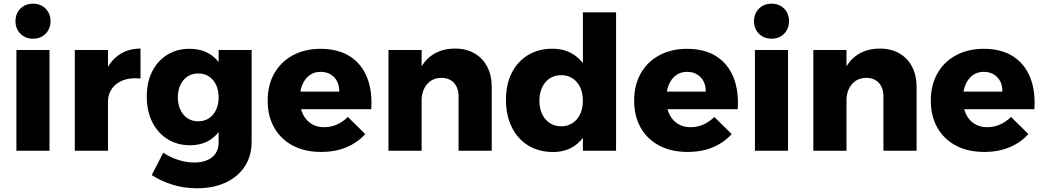

<svg xmlns="http://www.w3.org/2000/svg" viewBox="-20 -808 5588 1029"><path d="M67.9 -540.1H245.3V0H67.9ZM156.9 -788.3Q197.9 -788.3 224.3 -761.9Q250.7 -735.4 250.7 -694.4Q250.7 -653.9 224.3 -627.2Q197.9 -600.6 156.9 -600.6Q116.3 -600.6 89.6 -627.2Q63 -653.9 63 -694.4Q63 -735.4 89.6 -761.9Q116.3 -788.3 156.9 -788.3Z M733 -387Q680 -392.9 640.5 -378.1Q601 -363.3 579.6 -332.7Q558.3 -302.1 558.3 -259.3L516 -266.7Q516 -354.6 542.6 -417.6Q569.1 -480.6 617.9 -514.1Q666.6 -547.6 733 -547.6ZM380.9 -540.1H558.7V0H380.9Z M1328.6 -48.4Q1328.6 28 1291.7 84Q1254.9 140 1189.1 170.5Q1123.4 201 1035.4 201Q963.7 201 901.3 180.8Q838.9 160.6 793.3 130.4L854.9 10.3Q891.7 34.9 934.9 48.9Q978 63 1021.9 63Q1062.6 63 1091.8 49.8Q1121 36.6 1136.4 12.7Q1151.7 -11.1 1151.7 -43.7V-540.1H1328.6ZM994 -546.4Q1061.1 -546.9 1108.4 -515.5Q1155.6 -484.1 1180.4 -426.6Q1205.3 -369 1204.9 -289.6Q1205.3 -209.6 1180.9 -151.2Q1156.6 -92.9 1110.4 -61.2Q1064.1 -29.6 998 -29.6Q930.6 -29.6 878.3 -62.1Q826 -94.6 796.3 -153.4Q766.6 -212.3 766.6 -290.6Q766.6 -367.9 795.5 -424.9Q824.4 -482 875.9 -514.2Q927.4 -546.4 994 -546.4ZM1042.7 -414.4Q1010.3 -414.4 985.6 -398.4Q960.9 -382.3 947.1 -353.1Q933.3 -324 932.9 -285.9Q933.3 -248.3 947.1 -219.1Q960.9 -190 985.4 -173.9Q1009.9 -157.9 1042.7 -157.9Q1075.1 -157.9 1099.6 -173.9Q1124.1 -190 1137.9 -219.1Q1151.7 -248.3 1151.7 -285.9Q1151.7 -324.4 1137.9 -353.4Q1124.1 -382.3 1099.6 -398.4Q1075.1 -414.4 1042.7 -414.4Z M1798.3 -317.1Q1798.6 -349.6 1786.1 -373.1Q1773.6 -396.6 1750.9 -409.8Q1728.1 -423 1698.3 -423Q1663.4 -423 1638.5 -404.4Q1613.6 -385.9 1600.1 -353.2Q1586.7 -320.6 1586.7 -278.4Q1586.7 -230.6 1603.1 -196.6Q1619.4 -162.6 1648.8 -144.4Q1678.1 -126.3 1716.7 -126.3Q1788.6 -126.3 1844.4 -181.3L1937.4 -89.4Q1896.1 -43.6 1836.4 -18.6Q1776.7 6.3 1701.4 6.3Q1613.1 6.3 1548.7 -28Q1484.3 -62.3 1449.4 -124.2Q1414.6 -186.1 1414.6 -268.4Q1414.6 -352.4 1450 -414.6Q1485.4 -476.9 1549 -511.4Q1612.6 -546 1696.7 -546.4Q1791.9 -546.4 1854.6 -506.5Q1917.3 -466.6 1946.7 -394Q1976.1 -321.4 1969.7 -222.6H1562.4V-317.1Z M2437.6 -290.9Q2437.6 -337.4 2412.7 -364.1Q2387.9 -390.7 2345.6 -390.7Q2296.3 -390.3 2267.8 -355.6Q2239.3 -320.9 2239.3 -266.7H2197Q2197 -358.9 2223.9 -421.4Q2250.7 -484 2300.5 -515.8Q2350.3 -547.6 2418.6 -547.6Q2478.3 -547.6 2522.5 -522.3Q2566.7 -497 2591.1 -450.6Q2615.4 -404.3 2615.4 -340.9V0H2437.6ZM2061.9 -540.1H2239.7V0H2061.9Z M2940 -546.9Q3008.9 -546.9 3058.1 -513.2Q3107.3 -479.6 3134.2 -417.9Q3161.1 -356.3 3160.7 -271.7Q3161.1 -186.6 3135 -123.9Q3108.9 -61.1 3060.2 -27.2Q3011.6 6.7 2944.3 6.7Q2868.3 6.7 2811.4 -28.1Q2754.4 -62.9 2723 -126.1Q2691.6 -189.3 2691.6 -272.7Q2691.6 -355.6 2722.4 -416.9Q2753.3 -478.3 2809.4 -512.6Q2865.6 -546.9 2940 -546.9ZM2987.7 -405.3Q2952.9 -405.3 2926.4 -388Q2900 -370.7 2885.5 -339.6Q2871 -308.6 2870.6 -268Q2871 -227.4 2885.5 -196.6Q2900 -165.7 2926.4 -148.4Q2952.9 -131.1 2987.7 -131.1Q3022.6 -131.1 3048.7 -148.4Q3074.9 -165.7 3089.4 -196.6Q3103.9 -227.4 3103.9 -268Q3103.9 -309 3089.4 -339.9Q3074.9 -370.7 3048.7 -388Q3022.6 -405.3 2987.7 -405.3ZM3103.9 -742H3281.7V0H3103.9Z M3762.3 -317.1Q3762.6 -349.6 3750.1 -373.1Q3737.6 -396.6 3714.9 -409.8Q3692.1 -423 3662.3 -423Q3627.4 -423 3602.5 -404.4Q3577.6 -385.9 3564.1 -353.2Q3550.7 -320.6 3550.7 -278.4Q3550.7 -230.6 3567.1 -196.6Q3583.4 -162.6 3612.8 -144.4Q3642.1 -126.3 3680.7 -126.3Q3752.6 -126.3 3808.4 -181.3L3901.4 -89.4Q3860.1 -43.6 3800.4 -18.6Q3740.7 6.3 3665.4 6.3Q3577.1 6.3 3512.7 -28Q3448.3 -62.3 3413.4 -124.2Q3378.6 -186.1 3378.6 -268.4Q3378.6 -352.4 3414 -414.6Q3449.4 -476.9 3513 -511.4Q3576.6 -546 3660.7 -546.4Q3755.9 -546.4 3818.6 -506.5Q3881.3 -466.6 3910.7 -394Q3940.1 -321.4 3933.7 -222.6H3526.4V-317.1Z M4025.9 -540.1H4203.3V0H4025.9ZM4114.9 -788.3Q4155.9 -788.3 4182.3 -761.9Q4208.7 -735.4 4208.7 -694.4Q4208.7 -653.9 4182.3 -627.2Q4155.9 -600.6 4114.9 -600.6Q4074.3 -600.6 4047.6 -627.2Q4021 -653.9 4021 -694.4Q4021 -735.4 4047.6 -761.9Q4074.3 -788.3 4114.9 -788.3Z M4714.6 -290.9Q4714.6 -337.4 4689.7 -364.1Q4664.9 -390.7 4622.6 -390.7Q4573.3 -390.3 4544.8 -355.6Q4516.3 -320.9 4516.3 -266.7H4474Q4474 -358.9 4500.9 -421.4Q4527.7 -484 4577.5 -515.8Q4627.3 -547.6 4695.6 -547.6Q4755.3 -547.6 4799.5 -522.3Q4843.7 -497 4868.1 -450.6Q4892.4 -404.3 4892.4 -340.9V0H4714.6ZM4338.9 -540.1H4516.7V0H4338.9Z M5352.3 -317.1Q5352.6 -349.6 5340.1 -373.1Q5327.6 -396.6 5304.9 -409.8Q5282.1 -423 5252.3 -423Q5217.4 -423 5192.5 -404.4Q5167.6 -385.9 5154.1 -353.2Q5140.7 -320.6 5140.7 -278.4Q5140.7 -230.6 5157.1 -196.6Q5173.4 -162.6 5202.8 -144.4Q5232.1 -126.3 5270.7 -126.3Q5342.6 -126.3 5398.4 -181.3L5491.4 -89.4Q5450.1 -43.6 5390.4 -18.6Q5330.7 6.3 5255.4 6.3Q5167.1 6.3 5102.7 -28Q5038.3 -62.3 5003.4 -124.2Q4968.6 -186.1 4968.6 -268.4Q4968.6 -352.4 5004 -414.6Q5039.4 -476.9 5103 -511.4Q5166.6 -546 5250.7 -546.4Q5345.9 -546.4 5408.6 -506.5Q5471.3 -466.6 5500.7 -394Q5530.1 -321.4 5523.7 -222.6H5116.4V-317.1Z"/></svg>

Font: Alexandria
Style: Regular
Weight: 400
Designer: Mohamed Gaber
Foundry: Kief Type Foundry
Version: Version 5.100